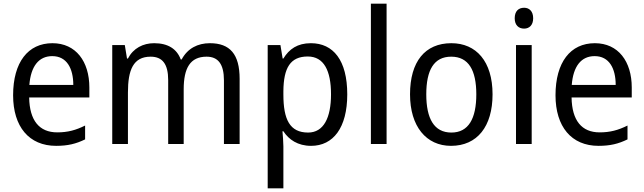

<svg xmlns="http://www.w3.org/2000/svg" viewBox="-20 -846 3488 1040"><path d="M264 -612C132 -612 51 -509 51 -330C51 -160 137 -56 284 -56C347 -56 392 -67 441 -91V-166C391 -141 347 -129 290 -129C193 -129 140 -193 138 -318H464V-372C464 -513 391 -612 264 -612ZM263 -542C342 -542 377 -475 377 -386H139C147 -487 190 -542 263 -542Z M1117 -612C1051 -612 996 -584 964 -524H959C938 -581 890 -612 815 -612C755 -612 702 -585 673 -529H668L656 -602H588V-66H673V-345C673 -466 701 -539 796 -539C860 -539 891 -499 891 -412V-66H975V-362C975 -477 1010 -539 1099 -539C1162 -539 1193 -498 1193 -411V-66H1278V-419C1278 -553 1225 -612 1117 -612Z M1664 -612C1591 -612 1546 -580 1515 -529H1511L1499 -602H1430V174H1515V-53C1515 -77 1512 -111 1510 -135H1515C1544 -90 1593 -56 1665 -56C1785 -56 1861 -154 1861 -335C1861 -520 1785 -612 1664 -612ZM1647 -540C1734 -540 1773 -464 1773 -335C1773 -208 1733 -128 1649 -128C1550 -128 1515 -198 1515 -334V-352C1516 -479 1553 -540 1647 -540Z M2074 -66V-826H1989V-66Z M2648 -335C2648 -514 2559 -612 2425 -612C2282 -612 2201 -512 2201 -335C2201 -161 2289 -56 2423 -56C2565 -56 2648 -161 2648 -335ZM2289 -335C2289 -466 2330 -539 2424 -539C2518 -539 2560 -466 2560 -335C2560 -204 2518 -128 2425 -128C2331 -128 2289 -204 2289 -335Z M2819 -804C2789 -804 2768 -786 2768 -747C2768 -710 2789 -691 2819 -691C2847 -691 2868 -710 2868 -747C2868 -785 2847 -804 2819 -804ZM2860 -602H2775V-66H2860Z M3202 -612C3070 -612 2989 -509 2989 -330C2989 -160 3075 -56 3222 -56C3285 -56 3330 -67 3379 -91V-166C3329 -141 3285 -129 3228 -129C3131 -129 3078 -193 3076 -318H3402V-372C3402 -513 3329 -612 3202 -612ZM3201 -542C3280 -542 3315 -475 3315 -386H3077C3085 -487 3128 -542 3201 -542Z"/></svg>

Font: Noto Sans Malayalam UI SemiCondensed
Style: Regular
Weight: 400
Width: 4
Designer: Jelle Bosma - Monotype Design Team
Foundry: Monotype Imaging Inc.
Version: Version 2.104